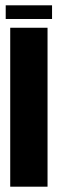

<svg xmlns="http://www.w3.org/2000/svg" viewBox="-20 -703 223 723"><path d="M1.5 -631.5H176V-683H1.5ZM18.5 0H159V-598.5H18.5Z"/></svg>

Font: Anybody ExtraCondensed
Style: Bold
Weight: 700
Width: 2
Version: Version 1.113;gftools[0.9.25]